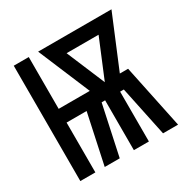

<svg xmlns="http://www.w3.org/2000/svg" viewBox="-126 -647 753 764"><g transform="rotate(-30 250.0 -265.0)"><path d="M32 0H101V-229H193L144 0H213L262 -229H278V0H347V-229H364L412 0H481L420 -292H382L481 -530H144L244 -292H101V-530H32ZM313 -292 239 -468H386Z"/></g></svg>

Font: Iosevka SS09
Style: Regular
Weight: 400
Monospace: yes
Designer: Belleve Invis
Foundry: Belleve Invis
Version: Version 5.2.1; ttfautohint (v1.8.3)